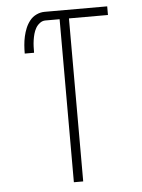

<svg xmlns="http://www.w3.org/2000/svg" viewBox="-53 -777 605 819"><g transform="rotate(-5 250.0 -367.5)"><path d="M230 0V-698H169Q156 -698 145 -689.5Q134 -681 127.5 -669.5Q121 -658 117.5 -645Q114 -632 112 -618.5Q110 -605 109.5 -591.5Q109 -578 109 -565H69Q69 -583 70.5 -601.5Q72 -620 76 -638Q80 -656 87 -673Q94 -690 105.5 -704.5Q117 -719 134 -727Q151 -735 169 -735H437V-698H270V0Z"/></g></svg>

Font: Iosevka Extralight
Style: Regular
Weight: 200
Monospace: yes
Designer: Belleve Invis
Foundry: Belleve Invis
Version: Version 32.0.1; ttfautohint (v1.8.4)